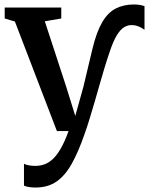

<svg xmlns="http://www.w3.org/2000/svg" viewBox="-20 -585 666 857"><path d="M138.5 252Q122 252 108.5 249.8Q95 247.5 87 243.5V146Q93.5 150 108 152.8Q122.5 155.5 137.5 155.5Q160 155.5 180 148Q200 140.5 218.2 122.5Q236.5 104.5 253.2 74.5Q270 44.5 286 0H234L46.5 -489L1 -502.5V-551.5H253.5V-502.5L180 -490L275.5 -198L316 -67.5L352.5 -198.5L392.5 -366.5Q410.5 -441.5 435.8 -485Q461 -528.5 496.2 -546.8Q531.5 -565 577.5 -565Q591.5 -565 604 -563Q616.5 -561 625 -557.5V-452Q611.5 -462 597.2 -467.5Q583 -473 567 -473Q549.5 -473 533.2 -463Q517 -453 501 -426.8Q485 -400.5 469 -352Q457.5 -318.5 446.2 -281.2Q435 -244 424 -205.2Q413 -166.5 401.8 -128Q390.5 -89.5 379.5 -53.5Q368.5 -17.5 357 14.5Q330 92.5 300.5 145.5Q271 198.5 232.5 225.2Q194 252 138.5 252Z"/></svg>

Font: Merriweather 28pt SemiBold
Style: Regular
Weight: 600
Version: Version 2.100